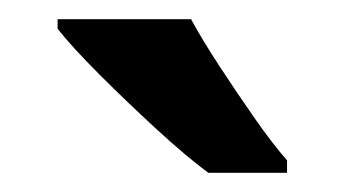

<svg xmlns="http://www.w3.org/2000/svg" viewBox="-20 -786 359 200"><path d="M179 -766Q191 -744 209 -716.5Q227 -689 245.5 -662.5Q264 -636 279 -619V-606H197Q174 -623 143 -651.5Q112 -680 83.5 -708.5Q55 -737 40 -756V-766Z"/></svg>

Font: Noto Sans Georgian SemiCondensed SemiBold
Style: Regular
Weight: 600
Width: 4
Designer: Monotype Design Team, Akaki Razmadze
Foundry: Google LLC
Version: Version 2.005; ttfautohint (v1.8.4.7-5d5b)